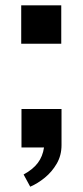

<svg xmlns="http://www.w3.org/2000/svg" viewBox="-20 -556 312 724"><path d="M94 148 69 102Q104 83 122.5 58.5Q141 34 146 0H61V-145H212V-9Q212 30 194 61Q176 92 149 114Q122 136 94 148ZM60 -391V-536H211V-391Z"/></svg>

Font: Noto Sans Nag Mundari
Style: Bold
Weight: 700
Version: Version 1.000